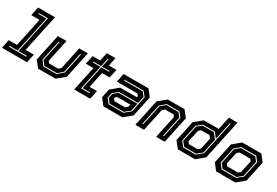

<svg xmlns="http://www.w3.org/2000/svg" viewBox="21 -1735 3921 2720"><g transform="rotate(30 1982.0 -375.0)"><path d="M-34.5 0 -4.5 -141.5H130.5L229.5 -608.5H94.5L124.5 -750H400.5L271.5 -141.5H406.5L376.5 0ZM41.5 -63H327L330 -77H191.5L321.5 -688H174.5L171.5 -674H304.5L177.5 -77H44.5Z M557 0 476 -103 569 -540H710.5L632 -172L656 -141.5H803L840 -172L918.5 -540H1060L967 -103L842 0ZM608.5 -64H822.5L912.5 -142L983.5 -477H969.5L899 -146L820.5 -78H616.5L562 -146L632.5 -477H618.5L547.5 -142Z M1147 0 1232 -399H1107.5L1137.5 -540H1262L1291 -677H1432.5L1403.5 -540H1527.5L1497.5 -399H1373.5L1318.5 -141.5H1439L1409 0ZM1224.5 -63H1360.5L1363.5 -77H1241.5L1323.5 -464H1449L1452 -478H1326.5L1355.5 -614H1341.5L1312.5 -478H1186.5L1183.5 -464H1309.5Z M1625.5 0 1544.5 -103 1575 -245.5 1699.5 -348.5H1971.5L1976 -368L1952 -398.5H1614.5L1644.5 -540H2051L2132 -437L2061 -103L1936 0ZM1681.5 -77 1631 -140 1647 -215.5 1717 -273.5H2025L1998 -145L1914.5 -77ZM1673.5 -63H1916.5L2011 -141L2067 -403L2008.5 -477H1698.5L1695.5 -463H2000.5L2052 -399L2028 -287.5H1716L1634 -220.5L1616 -136ZM1724.5 -141.5H1897L1934 -172L1942.5 -212H1729.5L1704 -191L1700 -172Z M2149 0 2242 -437 2367 -540H2641L2722 -437L2629 0H2488L2566.5 -368L2542.5 -398.5H2405.5L2368.5 -368L2290 0ZM2227 -63H2241L2312.5 -399L2391 -463H2586L2636.5 -400L2565 -63H2579L2651.5 -404L2594 -477H2389L2299.5 -403Z M3124 0H2843L2761 -103L2832 -437L2957.5 -540H3190.5L3198.5 -530.5L3245 -750H3386.5L3249 -103ZM3097 -75H2903.5L2849 -143L2905.5 -408L2977 -466H3162.5L3231 -380L3180.5 -143ZM3085.5 -141.5 3122.5 -172 3162 -358.5 3130.5 -399H2996L2959 -368L2917.5 -172L2941.5 -141.5ZM3099.5 -61 3194 -139 3310.5 -688H3296.5L3235 -398L3170.5 -480H2975L2892.5 -412L2834.5 -139L2896 -61Z M3470 0 3389 -103 3460 -437 3585 -540H3897.5L3978.5 -437L3907.5 -103L3782.5 0ZM3523.5 -63H3762L3850.5 -136L3907.5 -404L3850 -477H3607.5L3518 -403L3462 -141ZM3531.5 -77 3477 -145 3531 -399 3609.5 -463H3842L3892.5 -400L3837.5 -140L3760 -77ZM3569 -141.5H3743.5L3780.5 -172L3822.5 -368L3798.5 -398.5H3624L3587 -368L3545 -172Z"/></g></svg>

Font: Tourney Thin
Style: Italic
Weight: 100
Italic angle: -12°
Designer: Tyler Finck
Foundry: Etcetera Type Co
Version: Version 1.015